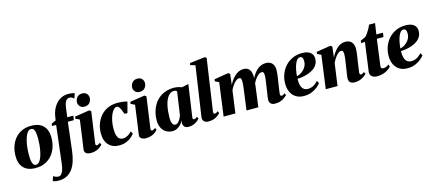

<svg xmlns="http://www.w3.org/2000/svg" viewBox="-68 -1543 5694 2519"><g transform="rotate(-15 2779.0 -283.0)"><path d="M321 -537.5Q395.5 -537.5 443.8 -511.2Q492 -485 516 -436.5Q540 -388 540 -320Q540 -251.5 520.2 -191Q500.5 -130.5 462 -84.5Q423.5 -38.5 367.2 -12.2Q311 14 238.5 14Q165.5 14 117.5 -12.5Q69.5 -39 45.8 -87.5Q22 -136 22 -202Q21.5 -272.5 41.2 -333.2Q61 -394 99.5 -440Q138 -486 193.8 -511.8Q249.5 -537.5 321 -537.5ZM309.5 -496.5Q284 -496.5 265 -475.5Q246 -454.5 232.5 -419Q219 -383.5 210.5 -340.8Q202 -298 198.2 -254Q194.5 -210 195 -172Q195 -127 200.2 -94.5Q205.5 -62 218.2 -44.2Q231 -26.5 253 -26.5Q278 -26.5 297.2 -48Q316.5 -69.5 329.8 -105Q343 -140.5 351.5 -183.8Q360 -227 363.8 -271.2Q367.5 -315.5 367.5 -353.5Q367 -402 361.8 -433.5Q356.5 -465 344 -480.8Q331.5 -496.5 309.5 -496.5Z M660 -576.5Q666.5 -622 685.5 -664.5Q704.5 -707 734.5 -741Q764.5 -775 806.2 -795Q848 -815 901 -815Q925 -815 946.5 -811.8Q968 -808.5 986 -802L962.5 -735Q950.5 -746.5 937.5 -755Q924.5 -763.5 901 -763.5Q880.5 -763.5 865 -750.5Q849.5 -737.5 839.2 -708.8Q829 -680 823 -632.5L809.5 -522.5H892L882.5 -463.5H801.5L756 -79Q746.5 -1.5 726.5 59.8Q706.5 121 674 163.5Q641.5 206 595 228.8Q548.5 251.5 486.5 251.5Q462.5 251.5 442.2 247.5Q422 243.5 408 239L429 176Q437.5 181 449.2 186.8Q461 192.5 474 196Q487 199.5 498 199.5Q519 199.5 535.5 182.8Q552 166 563.5 133.5Q575 101 581 54L642.5 -463.5H585L591.5 -494.5L651.5 -522ZM987 11Q963 11 943.5 3.8Q924 -3.5 913.5 -18.2Q903 -33 906 -56Q907.5 -67.5 911.2 -93.5Q915 -119.5 920.5 -157.2Q926 -195 932.5 -242Q939 -289 946.2 -342Q953.5 -395 961 -451L906.5 -477L911 -504L1110.5 -535.5L1134 -519L1074.5 -99Q1072 -81 1076.2 -74Q1080.5 -67 1090.5 -67Q1101 -67 1111.2 -72Q1121.5 -77 1135.5 -89L1148.5 -60.5Q1136.5 -46 1114.8 -29.2Q1093 -12.5 1061.2 -0.8Q1029.5 11 987 11ZM1063 -598Q1026.5 -598 1004.2 -622.2Q982 -646.5 982.5 -677Q983.5 -716.5 1008 -745.2Q1032.5 -774 1077 -774Q1119 -774 1140 -749Q1161 -724 1160.5 -695Q1160.5 -656.5 1136.5 -627.2Q1112.5 -598 1063 -598Z M1374.5 11Q1286.5 11 1233.5 -44Q1180.5 -99 1180 -203.5Q1179.5 -264.5 1199 -323.5Q1218.5 -382.5 1258 -430.5Q1297.5 -478.5 1357 -506.8Q1416.5 -535 1496 -535Q1525.5 -535 1562.2 -530.8Q1599 -526.5 1625 -517L1586.5 -371.5H1546.5Q1534 -409 1522 -435Q1510 -461 1497.5 -474.5Q1485 -488 1470 -488Q1450.5 -488 1430.2 -468Q1410 -448 1393.2 -411.2Q1376.5 -374.5 1366 -324Q1355.5 -273.5 1356 -212.5Q1356.5 -157 1367.8 -124.5Q1379 -92 1398.5 -78Q1418 -64 1443 -64Q1469 -64 1492.5 -74Q1516 -84 1534.8 -98.5Q1553.5 -113 1565 -128L1585 -95Q1569.5 -72 1541 -47.2Q1512.5 -22.5 1471.2 -5.8Q1430 11 1374.5 11Z M1737 11Q1713 11 1693.5 3.8Q1674 -3.5 1663.5 -18.2Q1653 -33 1656 -56Q1657.5 -67.5 1661.2 -93.5Q1665 -119.5 1670.5 -157.2Q1676 -195 1682.5 -242Q1689 -289 1696.2 -342Q1703.5 -395 1711 -451L1656.5 -477L1661 -504L1860.5 -535.5L1884 -519L1824.5 -99Q1822 -81 1826.2 -74Q1830.5 -67 1840.5 -67Q1851 -67 1861.2 -72Q1871.5 -77 1885.5 -89L1898.5 -60.5Q1886.5 -46 1864.8 -29.2Q1843 -12.5 1811.2 -0.8Q1779.5 11 1737 11ZM1813 -598Q1776.5 -598 1754.2 -622.2Q1732 -646.5 1732.5 -677Q1733.5 -716.5 1758 -745.2Q1782.5 -774 1827 -774Q1869 -774 1890 -749Q1911 -724 1910.5 -695Q1910.5 -656.5 1886.5 -627.2Q1862.5 -598 1813 -598Z M2394 -99Q2391.5 -80.5 2396.2 -73.8Q2401 -67 2410.5 -67Q2420.5 -67 2430.8 -71.8Q2441 -76.5 2455 -89L2468 -60.5Q2456 -45.5 2434.5 -28.8Q2413 -12 2383.5 -0.5Q2354 11 2317 11Q2276.5 11 2259 -11Q2241.5 -33 2242.5 -62L2247 -94Q2236 -70 2215 -46Q2194 -22 2164.8 -5.5Q2135.5 11 2098.5 11Q2050.5 11 2012.8 -11.5Q1975 -34 1953.2 -76.5Q1931.5 -119 1931.5 -179Q1931.5 -235.5 1945 -288Q1958.5 -340.5 1985 -385.2Q2011.5 -430 2051.2 -463.5Q2091 -497 2143.2 -515.8Q2195.5 -534.5 2260 -534.5Q2290.5 -534.5 2318 -528Q2345.5 -521.5 2367 -513.5L2456.5 -532.5ZM2289.5 -478.5Q2285 -484 2276 -489Q2267 -494 2253 -494Q2217 -494 2191.2 -473.2Q2165.5 -452.5 2148.2 -417.8Q2131 -383 2121 -340Q2111 -297 2107 -252.5Q2103 -208 2103 -168Q2103 -127.5 2110.2 -104.2Q2117.5 -81 2130 -71.2Q2142.5 -61.5 2157.5 -61.5Q2169 -61.5 2181.2 -69.5Q2193.5 -77.5 2205 -91.2Q2216.5 -105 2226.5 -123.5Q2236.5 -142 2243.5 -162.5Z M2674.5 -99Q2673.5 -81 2677.8 -74Q2682 -67 2691.5 -67Q2699.5 -67 2710 -71.2Q2720.5 -75.5 2735.5 -89L2748.5 -60.5Q2733.5 -43 2710.8 -26.5Q2688 -10 2657.2 0.5Q2626.5 11 2586.5 11Q2566.5 11 2548.8 4.2Q2531 -2.5 2520.2 -17.2Q2509.5 -32 2509.5 -56Q2509.5 -61 2510.5 -68.5Q2511.5 -76 2512.8 -84.8Q2514 -93.5 2515 -100.5L2610.5 -746L2544 -766.5L2549.5 -792.5L2755 -817L2777.5 -802Z M3021 -519 3004 -372.5Q3016 -400 3036 -428.8Q3056 -457.5 3082 -481.8Q3108 -506 3138.2 -520.8Q3168.5 -535.5 3202.5 -535.5Q3242.5 -535.5 3267.2 -517.5Q3292 -499.5 3302.5 -465.5Q3313 -431.5 3310.5 -384Q3310 -376 3309 -365.5Q3308 -355 3306.5 -344Q3305 -333 3303.5 -324.5L3285 -318.5Q3301 -368.5 3324 -408.5Q3347 -448.5 3375.5 -477Q3404 -505.5 3437.2 -520.5Q3470.5 -535.5 3507 -535.5Q3562.5 -535.5 3592.2 -503Q3622 -470.5 3622 -413Q3622 -389.5 3618.8 -361Q3615.5 -332.5 3611 -303.2Q3606.5 -274 3602.5 -247Q3599 -222.5 3594.5 -193.8Q3590 -165 3586.2 -139Q3582.5 -113 3581.5 -95.5Q3581.5 -77.5 3587.2 -72.2Q3593 -67 3600 -67Q3608.5 -67 3619.2 -71.8Q3630 -76.5 3644.5 -89L3657 -61Q3647 -50 3625.5 -33Q3604 -16 3570.8 -2.5Q3537.5 11 3491.5 11Q3466.5 11 3449 2.5Q3431.5 -6 3422.8 -21.5Q3414 -37 3414 -58Q3414 -70.5 3417.8 -98Q3421.5 -125.5 3426.5 -157.5Q3431.5 -189.5 3435.5 -217Q3440 -247.5 3444.8 -278.2Q3449.5 -309 3452.5 -335.8Q3455.5 -362.5 3455.5 -380.5Q3455 -410 3448.8 -422Q3442.5 -434 3424 -434Q3406.5 -434 3386.2 -420.2Q3366 -406.5 3346.8 -382.5Q3327.5 -358.5 3311.2 -327.8Q3295 -297 3285 -262.5L3308.5 -356.5Q3307 -336.5 3305.5 -319.5Q3304 -302.5 3302 -285.2Q3300 -268 3297 -247L3264.5 0H3104L3133 -216.5Q3137 -247.5 3141 -278Q3145 -308.5 3147.8 -335Q3150.5 -361.5 3150 -379.5Q3149.5 -410.5 3142.8 -422.2Q3136 -434 3116 -434Q3101.5 -434 3084.5 -422.5Q3067.5 -411 3050.8 -391.8Q3034 -372.5 3019.2 -349.2Q3004.5 -326 2994.5 -303L2953 0H2793L2854 -451.5L2801 -477L2805.5 -504L2998 -535.5Z M4116 -102.5Q4102.5 -82.5 4071.5 -55.5Q4040.5 -28.5 3993.8 -8.2Q3947 12 3885 12Q3831.5 12 3793.5 -6.2Q3755.5 -24.5 3731.2 -54.8Q3707 -85 3695.8 -123Q3684.5 -161 3684.5 -200Q3684 -274 3707.5 -335.8Q3731 -397.5 3773.5 -443Q3816 -488.5 3873.2 -513.8Q3930.5 -539 3998 -539Q4052.5 -539 4086 -524.2Q4119.5 -509.5 4135.2 -484.2Q4151 -459 4151 -427.5Q4151.5 -381 4132 -347.5Q4112.5 -314 4079.8 -291.5Q4047 -269 4008 -255.2Q3969 -241.5 3929.8 -235.2Q3890.5 -229 3858.5 -228Q3856.5 -192.5 3861 -162.5Q3865.5 -132.5 3877 -110.8Q3888.5 -89 3908.2 -76.8Q3928 -64.5 3956.5 -64.5Q3990 -64.5 4016.2 -75.5Q4042.5 -86.5 4062.2 -103Q4082 -119.5 4095.5 -135.5ZM3962 -493.5Q3937 -493.5 3919 -471.2Q3901 -449 3888.8 -414Q3876.5 -379 3869.2 -339Q3862 -299 3859.5 -263.5Q3875.5 -266 3894.8 -274.8Q3914 -283.5 3933 -297.8Q3952 -312 3968 -331.8Q3984 -351.5 3993.5 -376.5Q4003 -401.5 4002.5 -431.5Q4002 -466 3991 -479.8Q3980 -493.5 3962 -493.5Z M4391.5 -372.5Q4404.5 -401 4423.5 -429.5Q4442.5 -458 4467.2 -482.2Q4492 -506.5 4521.8 -521Q4551.5 -535.5 4585.5 -535.5Q4641.5 -535.5 4671.2 -503Q4701 -470.5 4701 -413Q4701 -389.5 4697.8 -361Q4694.5 -332.5 4689.8 -303.2Q4685 -274 4681 -247Q4678 -222.5 4673.5 -193.8Q4669 -165 4665.5 -139Q4662 -113 4660 -95.5Q4660 -77.5 4666 -72.2Q4672 -67 4678.5 -67Q4687 -67 4698 -71.8Q4709 -76.5 4723 -89L4736 -61Q4726 -49.5 4704.2 -32.5Q4682.5 -15.5 4649.2 -2.2Q4616 11 4570 11Q4545.5 11 4528 2.5Q4510.5 -6 4501.8 -21.5Q4493 -37 4493 -58Q4493 -67.5 4495 -85.8Q4497 -104 4500.5 -126.8Q4504 -149.5 4507.8 -173Q4511.5 -196.5 4514.5 -216.5Q4518 -239.5 4521.5 -263Q4525 -286.5 4528 -308.2Q4531 -330 4532.8 -348.5Q4534.5 -367 4534.5 -380.5Q4534 -400 4531.2 -411.8Q4528.5 -423.5 4521.8 -428.8Q4515 -434 4503 -434Q4487.5 -434 4470.5 -422.2Q4453.5 -410.5 4437 -390.8Q4420.5 -371 4406 -347Q4391.5 -323 4382 -299.5L4340.5 0H4180.5L4241.5 -451.5L4188.5 -477L4193 -504L4386 -535.5L4408.5 -519Z M4962 -189.5Q4959 -168 4956.5 -150Q4954 -132 4952.5 -118.8Q4951 -105.5 4951 -98Q4951 -83.5 4960.5 -76.8Q4970 -70 4983 -70Q5001.5 -70 5021.5 -78Q5041.5 -86 5057 -101L5069.5 -69.5Q5050.5 -47 5021.8 -28.8Q4993 -10.5 4956.2 0.2Q4919.5 11 4877 11Q4834.5 11 4807.8 -10Q4781 -31 4783.5 -72.5Q4784 -76 4785 -83.8Q4786 -91.5 4788 -105Q4790 -118.5 4793 -139.8Q4796 -161 4800 -192L4837 -465.5H4783.5L4790 -497L4857 -526.5Q4873.5 -542 4891 -566.8Q4908.5 -591.5 4923.8 -619.5Q4939 -647.5 4949 -671.5H5029.5L5007.5 -522.5H5097.5L5089 -465.5H4999Z M5521 -102.5Q5507.5 -82.5 5476.5 -55.5Q5445.5 -28.5 5398.8 -8.2Q5352 12 5290 12Q5236.5 12 5198.5 -6.2Q5160.5 -24.5 5136.2 -54.8Q5112 -85 5100.8 -123Q5089.5 -161 5089.5 -200Q5089 -274 5112.5 -335.8Q5136 -397.5 5178.5 -443Q5221 -488.5 5278.2 -513.8Q5335.5 -539 5403 -539Q5457.5 -539 5491 -524.2Q5524.5 -509.5 5540.2 -484.2Q5556 -459 5556 -427.5Q5556.5 -381 5537 -347.5Q5517.5 -314 5484.8 -291.5Q5452 -269 5413 -255.2Q5374 -241.5 5334.8 -235.2Q5295.5 -229 5263.5 -228Q5261.5 -192.5 5266 -162.5Q5270.5 -132.5 5282 -110.8Q5293.5 -89 5313.2 -76.8Q5333 -64.5 5361.5 -64.5Q5395 -64.5 5421.2 -75.5Q5447.5 -86.5 5467.2 -103Q5487 -119.5 5500.5 -135.5ZM5367 -493.5Q5342 -493.5 5324 -471.2Q5306 -449 5293.8 -414Q5281.5 -379 5274.2 -339Q5267 -299 5264.5 -263.5Q5280.5 -266 5299.8 -274.8Q5319 -283.5 5338 -297.8Q5357 -312 5373 -331.8Q5389 -351.5 5398.5 -376.5Q5408 -401.5 5407.5 -431.5Q5407 -466 5396 -479.8Q5385 -493.5 5367 -493.5Z"/></g></svg>

Font: Merriweather 96pt Black
Style: Italic
Weight: 900
Italic angle: -7.8°
Version: Version 2.101